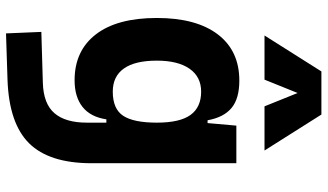

<svg xmlns="http://www.w3.org/2000/svg" viewBox="-241 -594 1068 626"><g transform="rotate(90 293.0 -281.0)"><path d="M88.9 233.4 84 118.2 250 113.3Q318.4 111.3 349.1 75.4Q379.9 39.6 379.9 -30.3V-408.2L389.6 -517.6H512.2V-45.9Q512.2 92.3 447.3 158Q382.3 223.6 240.2 228.5ZM241.7 9.8Q145.5 9.8 92 -59.6Q38.6 -128.9 38.6 -258.3Q38.6 -386.7 92 -457Q145.5 -527.3 242.7 -527.3Q301.8 -527.3 332.3 -501.7Q362.8 -476.1 372.1 -423.8H410.2L379.9 -258.3Q379.9 -333.5 354.7 -368.2Q329.6 -402.8 278.8 -402.8Q230.5 -402.8 204.1 -365Q177.7 -327.1 177.7 -258.3Q177.7 -187 203.4 -150.9Q229 -114.7 278.8 -114.7Q335.4 -114.7 357.7 -148.9Q379.9 -183.1 379.9 -258.3L415 -93.8H369.1Q361.3 -42 328.6 -16.1Q295.9 9.8 241.7 9.8ZM95.7 -609.4 212.9 -794.9H353.5L470.7 -609.4H326.7L278.3 -729.5H288.1L239.7 -609.4Z"/></g></svg>

Font: Cascadia Code PL
Style: Regular
Weight: 400
Monospace: yes
Designer: Aaron Bell
Foundry: Saja Typeworks
Version: Version 2102.003